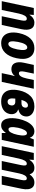

<svg xmlns="http://www.w3.org/2000/svg" viewBox="1315 -1919 609 3289"><g transform="rotate(90 1619.5 -274.5)"><path d="M-5 0 112 -549H231L226 -476H229Q283 -559 364 -559Q442 -559 469 -499.5Q496 -440 476 -344L403 0H253L324 -336Q333 -379 328 -404Q323 -429 295 -429Q265 -429 243.5 -393.5Q222 -358 207 -292L146 0Z M715 10Q643 10 597.5 -27.5Q552 -65 537.5 -134.5Q523 -204 543 -298Q571 -425 636.5 -492Q702 -559 799 -559Q909 -559 956 -477Q1003 -395 972 -253Q945 -126 878.5 -58Q812 10 715 10ZM728 -113Q790 -113 821 -266Q838 -349 829.5 -393Q821 -437 788 -437Q724 -437 693 -279Q661 -113 728 -113Z M1228 0 1262 -159Q1269 -192 1279 -222H1276Q1256 -195 1226 -180Q1196 -165 1160 -165Q1084 -165 1056.5 -223.5Q1029 -282 1050 -379L1087 -549H1236L1203 -390Q1194 -346 1199 -320Q1204 -294 1232 -294Q1290 -294 1319 -426L1345 -549H1495L1378 0Z M1714 10Q1626 10 1577.5 -31Q1529 -72 1517 -142Q1505 -212 1524 -300Q1549 -417 1617 -488Q1685 -559 1796 -559Q1856 -559 1898 -537Q1940 -515 1958.5 -477Q1977 -439 1967 -391Q1950 -309 1851 -284V-280Q1899 -266 1918.5 -225.5Q1938 -185 1927 -134Q1913 -67 1856.5 -28.5Q1800 10 1714 10ZM1779 -449Q1752 -449 1728 -423.5Q1704 -398 1686 -338H1743Q1805 -338 1817 -389Q1824 -416 1813.5 -432.5Q1803 -449 1779 -449ZM1718 -100Q1769 -100 1780 -157Q1786 -190 1770 -211Q1754 -232 1720 -232H1664Q1646 -100 1718 -100Z M2122 10Q2075 10 2047.5 -17Q2020 -44 2008.5 -88.5Q1997 -133 1999 -186Q2001 -239 2012 -292Q2027 -360 2055.5 -421Q2084 -482 2127 -520.5Q2170 -559 2227 -559Q2263 -559 2291 -540.5Q2319 -522 2334 -482H2337L2363 -549H2489L2372 0H2253V-67H2249Q2225 -33 2194.5 -11.5Q2164 10 2122 10ZM2190 -115Q2221 -115 2245.5 -158Q2270 -201 2284 -269Q2300 -339 2294.5 -385.5Q2289 -432 2258 -432Q2227 -432 2202.5 -389.5Q2178 -347 2164 -281Q2148 -204 2154 -159.5Q2160 -115 2190 -115Z M2479 0 2595 -549H2715L2709 -475H2713Q2740 -517 2774 -538Q2808 -559 2851 -559Q2936 -559 2960 -479H2964Q2989 -516 3023 -537.5Q3057 -559 3101 -559Q3153 -559 3181 -531Q3209 -503 3215.5 -454Q3222 -405 3209 -342L3137 0H2987L3057 -333Q3067 -378 3062 -403.5Q3057 -429 3031 -429Q3001 -429 2980 -394.5Q2959 -360 2946 -300L2883 0H2733L2804 -334Q2813 -379 2808.5 -404Q2804 -429 2779 -429Q2748 -429 2726.5 -393Q2705 -357 2691 -292L2629 0Z"/></g></svg>

Font: Noto Sans Condensed ExtraBold
Style: Italic
Weight: 800
Width: 3
Italic angle: -12°
Designer: Monotype Design Team
Foundry: Monotype Imaging Inc.
Version: Version 2.013; ttfautohint (v1.8.4.7-5d5b)